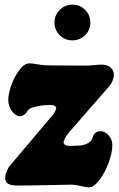

<svg xmlns="http://www.w3.org/2000/svg" viewBox="-20 -791 513 827"><path d="M237.3 -639.4Q214.8 -661.6 214.8 -693.8Q214.8 -726.1 237.3 -748.5Q259.8 -771 292 -771Q324.2 -771 346.7 -748.5Q369.1 -726.1 369.1 -693.8Q369.1 -661.6 346.7 -639.4Q324.2 -617.2 292 -617.2Q259.8 -617.2 237.3 -639.4ZM138.2 7.3Q127.9 7.3 99.1 7.8Q70.3 8.3 53.2 8.3Q27.8 8.3 15.1 0.5Q2.4 -7.3 2.4 -25.9Q2.4 -43.5 18.1 -71.8L212.9 -302.7Q222.2 -320.3 222.2 -324.7Q222.2 -330.6 215.8 -334.7Q209.5 -338.9 197.3 -338.9Q168.9 -338.9 145 -334Q120.6 -329.1 111.6 -325Q102.5 -320.8 94.7 -307.6Q90.3 -300.3 82 -295.4Q73.7 -290.5 65.4 -290.5Q47.9 -290.5 31.7 -311.8Q15.6 -333 15.6 -361.3Q15.6 -385.7 28.1 -422.1Q40.5 -458.5 62.5 -488.3Q84.5 -518.1 106.9 -518.1Q118.7 -518.1 143.6 -513.7Q168.5 -509.3 189.5 -509.3Q213.4 -509.3 274.7 -508.8Q335.9 -508.3 344.7 -508.3Q365.2 -508.3 385.3 -510.5Q405.3 -512.7 417.5 -512.7Q441.4 -512.7 456.1 -500.2Q470.7 -487.8 470.7 -467.8Q470.7 -458.5 465.1 -444.3Q459.5 -430.2 452.6 -421.9L275.9 -219.2Q265.1 -206.5 259.5 -194.8Q253.9 -183.1 253.9 -177.7Q253.9 -171.4 261 -167Q268.1 -162.6 277.3 -162.6Q331.5 -162.6 345.7 -168.5Q357.9 -173.3 362.5 -176.3Q367.2 -179.2 372.6 -186Q377.9 -192.9 381.3 -205.1Q383.8 -213.9 392.8 -220Q401.9 -226.1 413.6 -226.1Q431.6 -226.1 447.8 -208.3Q463.9 -190.4 463.9 -166Q463.9 -133.3 448 -90.1Q432.1 -46.9 408 -15.4Q383.8 16.1 363.3 16.1Q351.6 16.1 328.1 10.3Q304.7 4.4 283.7 4.4Q265.1 4.4 212.6 5.9Q160.2 7.3 138.2 7.3Z"/></svg>

Font: Cooper* Black
Style: Italic
Weight: 900
Italic angle: -7°
Designer: Owen Earl
Foundry: indestructible type*
Version: Version 0.001